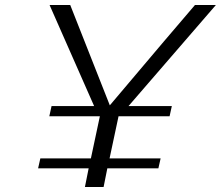

<svg xmlns="http://www.w3.org/2000/svg" viewBox="-20 -751 887 771"><path d="M358 -325 179 -731H262L421 -328Q681 -636 763 -731H847L496 -325H670L661 -284H456L420 -115H625L616 -75H411L396 0H321L336 -75H133L142 -115H345L381 -284H178L187 -325Z"/></svg>

Font: Afta serif
Style: Italic
Weight: 400
Italic angle: -12°
Designer: parq.ink
Foundry: Oriol Esparraguera Font
Version: Version 1.000